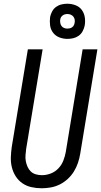

<svg xmlns="http://www.w3.org/2000/svg" viewBox="-20 -999 541 1027"><path d="M203 8Q175 8 148 2Q121 -4 99.5 -19Q78 -34 64 -56Q50 -78 43.5 -104Q37 -130 38 -158Q39 -186 43 -214L129 -735H208L120 -203Q118 -186 116.5 -169.5Q115 -153 118 -137Q121 -121 127.5 -106.5Q134 -92 145 -81.5Q156 -71 172 -66.5Q188 -62 204 -62Q228 -62 251.5 -71Q275 -80 292.5 -98.5Q310 -117 319 -140.5Q328 -164 332 -187L422 -735H501L409 -176Q405 -152 397 -128Q389 -104 375.5 -82Q362 -60 342.5 -42Q323 -24 300 -12.5Q277 -1 252 3.5Q227 8 203 8ZM341 -791Q318 -791 297.5 -799Q277 -807 264 -824Q251 -841 248 -863Q245 -885 248 -908Q251 -923 259 -938Q267 -953 280.5 -962.5Q294 -972 309.5 -975.5Q325 -979 340 -979Q363 -979 384 -971Q405 -963 417.5 -946Q430 -929 433.5 -907Q437 -885 433 -862Q430 -847 422 -832Q414 -817 400.5 -807.5Q387 -798 371.5 -794.5Q356 -791 341 -791ZM340 -846Q347 -846 353.5 -847.5Q360 -849 365.5 -853Q371 -857 374.5 -863Q378 -869 379 -876Q381 -885 379.5 -894Q378 -903 372.5 -910Q367 -917 358.5 -920.5Q350 -924 341 -924Q334 -924 328 -922.5Q322 -921 316 -917Q310 -913 306.5 -907Q303 -901 302 -894Q301 -885 302.5 -876Q304 -867 309 -860Q314 -853 322.5 -849.5Q331 -846 340 -846Z"/></svg>

Font: Iosevka Curly
Style: Italic
Weight: 400
Italic angle: -9°
Monospace: yes
Designer: Belleve Invis
Foundry: Belleve Invis
Version: Version 22.1.2; ttfautohint (v1.8.4)